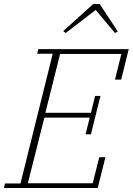

<svg xmlns="http://www.w3.org/2000/svg" viewBox="-27 -945 667 965"><path d="M-2 -23H76L238 -675H160L165 -698H620L582 -545H551L583 -674H275L201 -378H430L451 -463H478L430 -270H403L424 -354H196L113 -24H439L472 -155H503L464 0H-7ZM291 -789 442 -925H474L565 -787L551 -779L454 -895L303 -779Z"/></svg>

Font: IBM Plex Serif ExtLt
Style: Italic
Weight: 200
Italic angle: -14°
Designer: Mike Abbink, Paul van der Laan, Pieter van Rosmalen
Foundry: Bold Monday
Version: Version 3.001